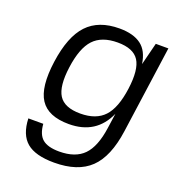

<svg xmlns="http://www.w3.org/2000/svg" viewBox="-131 -616 857 931"><g transform="rotate(20 297.5 -150.0)"><path d="M489 -385 518 -500H583L520 -50Q501 87 437 148.5Q373 210 251 210Q154 210 109 172Q64 134 61 51H138Q142 105 169.5 128Q197 151 256 151Q339 151 382 107Q425 63 439 -37L450 -114Q395 10 254 10Q147 10 106.5 -52Q66 -114 85 -250Q104 -386 162.5 -448Q221 -510 328 -510Q364 -510 392 -502.5Q420 -495 440 -480Q460 -465 472 -441.5Q484 -418 489 -385ZM289 -57Q370 -57 412 -102Q454 -147 468 -250Q482 -353 453 -398Q424 -443 343 -443Q261 -443 219 -398Q177 -353 163 -250Q149 -148 178 -102.5Q207 -57 289 -57Z"/></g></svg>

Font: Fivo Sans Modern
Style: Italic
Weight: 400
Designer: Alexander Slobzheninov
Foundry: Alexander Slobzheninov
Version: 1.0